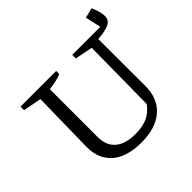

<svg xmlns="http://www.w3.org/2000/svg" viewBox="-190 -945 1138 1138"><g transform="rotate(-45 379.0 -376.0)"><path d="M729 -762Q740 -735 746 -713.5Q752 -692 752 -675Q752 -640 722 -625Q692 -610 627 -605L628 -212Q628 -106 561.5 -48Q495 10 376 10Q255 10 190.5 -45Q126 -100 126 -202L133 -596L18 -618V-648H317V-622Q281 -606 214 -598V-198Q214 -126 257.5 -88.5Q301 -51 385 -51Q446 -51 486.5 -69.5Q527 -88 558 -130L563 -596L452 -618V-648H687L665 -747Z"/></g></svg>

Font: Piazzolla SC
Style: Regular
Weight: 400
Designer: Juan Pablo del Peral
Foundry: Huerta Tipografica
Version: Version 1.330